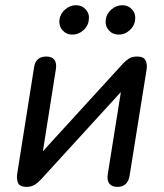

<svg xmlns="http://www.w3.org/2000/svg" viewBox="-20 -712 630 739"><path d="M46.4 -44.3 111.2 -453.1Q114.1 -473.7 126 -484.1Q138 -494.4 158.3 -494.4Q180.2 -494.4 189.5 -481.5Q198.8 -468.6 195 -445.3L139.1 -92.1H110.6L452.2 -466Q464.5 -479.2 476.7 -486.8Q489 -494.4 507.4 -494.4Q532.7 -494.4 540.1 -479.9Q547.6 -465.3 544.1 -443.4L478.6 -34.7Q475.1 -14 463.3 -3.4Q451.6 7.3 432.5 7.3Q410 7.3 400.5 -5.6Q391 -18.5 394.9 -42.4L451.3 -395.6H479.8L138.2 -21.8Q126 -8.5 113.1 -0.6Q100.2 7.3 82.2 7.3Q55.9 7.3 49.4 -8.2Q42.9 -23.7 46.4 -44.3ZM208.7 -635.4Q211.6 -658.8 230.3 -675.3Q249 -691.9 272.4 -691.9Q295.8 -691.9 310.4 -675.3Q325.1 -658.8 321.8 -635.4Q319.6 -612 300.8 -595.4Q282.1 -578.8 258.7 -578.8Q235.3 -578.8 220.7 -595.4Q206.1 -612 208.7 -635.4ZM386.9 -635.4Q389.7 -658.8 408.5 -675.3Q427.2 -691.9 450.6 -691.9Q474 -691.9 488.6 -675.3Q503.2 -658.8 500 -635.4Q497.7 -612 479 -595.4Q460.3 -578.8 436.9 -578.8Q413.5 -578.8 398.9 -595.4Q384.2 -612 386.9 -635.4Z"/></svg>

Font: SN Pro Thin
Style: Italic
Weight: 200
Italic angle: -9°
Designer: Tobias Whetton
Foundry: Supernotes
Version: Version 1.003;Glyphs 3.3 (3324)